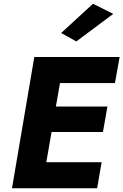

<svg xmlns="http://www.w3.org/2000/svg" viewBox="-20 -1004 658 1024"><path d="M584 -930 476 -984 306 -828 387 -783ZM163 -700 44 0H498L522 -139H227L255 -300H529L553 -436H278L300 -561H593L618 -700Z"/></svg>

Font: Jost
Style: Bold Italic
Weight: 700
Italic angle: -5°
Version: Version 3.710